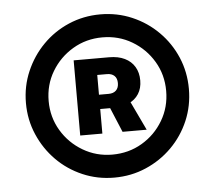

<svg xmlns="http://www.w3.org/2000/svg" viewBox="-45 -786 746 666"><g transform="rotate(-5 328.0 -453.0)"><path d="M327.1 -168.9Q268.6 -168.9 217 -191.2Q165.5 -213.4 127 -252.4Q88.4 -291.5 66.2 -343Q43.9 -394.5 43.9 -453.1Q43.9 -511.7 66.2 -563.2Q88.4 -614.7 127 -653.8Q165.5 -692.9 217 -715.1Q268.6 -737.3 327.1 -737.3Q386.2 -737.3 437.7 -715.1Q489.3 -692.9 528.3 -653.8Q567.4 -614.7 589.4 -563.2Q611.3 -511.7 611.3 -453.1Q611.3 -394.5 589.4 -343Q567.4 -291.5 528.3 -252.4Q489.3 -213.4 437.7 -191.2Q386.2 -168.9 327.1 -168.9ZM327.1 -249Q384.3 -249 430.7 -276.4Q477.1 -303.7 504.6 -350.1Q532.2 -396.5 532.2 -453.1Q532.2 -509.8 504.6 -555.9Q477.1 -602.1 430.7 -629.6Q384.3 -657.2 327.6 -657.2Q271 -657.2 224.6 -629.6Q178.2 -602.1 150.6 -555.9Q123 -509.8 123 -453.1Q123 -397 150.6 -350.6Q178.2 -304.2 224.9 -276.6Q271.5 -249 327.1 -249ZM369.1 -324.7 319.3 -443.8H396.5L453.1 -324.7ZM221.7 -324.7V-586.4H345.2Q377 -586.4 399.4 -575.4Q421.9 -564.5 433.8 -544.4Q445.8 -524.4 445.8 -497.1Q445.8 -469.7 433.3 -450.2Q420.9 -430.7 397.9 -420.4Q375 -410.2 342.8 -410.2H264.2V-460H332.5Q349.1 -460 358.4 -469Q367.7 -478 367.7 -494.6Q367.7 -511.2 358.4 -520Q349.1 -528.8 332.5 -528.8H298.8V-324.7Z"/></g></svg>

Font: Inter 18pt Black
Style: Regular
Weight: 900
Designer: Rasmus Andersson
Foundry: rsms
Version: Version 4.001;git-66647c0bb